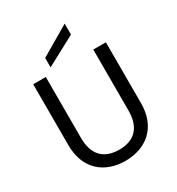

<svg xmlns="http://www.w3.org/2000/svg" viewBox="-216 -1061 1106 1201"><g transform="rotate(-30 337.5 -460.0)"><path d="M75 -697V-257C75 -81 189 7 337 7C484 7 600 -81 600 -257V-697H509V-256C509 -132 445 -73 338 -73C230 -73 166 -132 166 -256V-697ZM222 -802V-734L435 -848V-927Z"/></g></svg>

Font: Poppins
Style: Regular
Weight: 400
Designer: Ninad Kale (Devanagari), Jonny Pinhorn (Latin)
Foundry: Indian Type Foundry
Version: 4.004